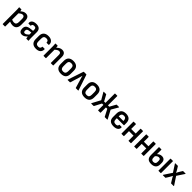

<svg xmlns="http://www.w3.org/2000/svg" viewBox="658 -2983 5467 5467"><g transform="rotate(45 3392.0 -249.0)"><path d="M74 185Q63 185 63 174V-373Q63 -398 61.5 -427Q60 -456 57 -478Q56 -491 68 -491H141Q151 -491 152 -480Q154 -472 156 -457Q158 -442 159 -429Q200 -465 236.5 -483Q273 -501 316 -501Q453 -501 453 -327V-180Q453 -87 411 -38Q369 11 289 11Q258 11 224 3.5Q190 -4 165 -17V174Q165 185 155 185ZM283 -412Q256 -412 230 -398.5Q204 -385 165 -351V-98Q188 -87 212.5 -81.5Q237 -76 259 -76Q351 -76 351 -189V-317Q351 -412 283 -412Z M661 11Q605 11 576 -24Q547 -59 547 -126Q547 -203 590.5 -239.5Q634 -276 740 -286L813 -293V-339Q813 -382 796.5 -399.5Q780 -417 739 -417Q664 -417 665 -358Q665 -347 655 -347H578Q568 -347 566 -365Q561 -428 609 -464.5Q657 -501 743 -501Q915 -501 915 -339V-123Q915 -86 916.5 -59Q918 -32 921 -12Q923 0 911 0H840Q831 0 828 -14Q827 -21 824.5 -38.5Q822 -56 821 -74Q777 -29 740 -9Q703 11 661 11ZM647 -137Q647 -74 695 -74Q720 -74 746.5 -89.5Q773 -105 813 -145V-224L748 -218Q690 -213 668.5 -195Q647 -177 647 -137Z M1230 11Q1132 11 1081.5 -38.5Q1031 -88 1031 -182V-311Q1031 -403 1082.5 -452Q1134 -501 1231 -501Q1319 -501 1368.5 -458.5Q1418 -416 1416 -347Q1416 -325 1405 -325H1328Q1318 -325 1318 -341Q1318 -376 1295.5 -394Q1273 -412 1232 -412Q1182 -412 1157 -386Q1132 -360 1132 -304V-188Q1132 -78 1231 -78Q1272 -78 1294.5 -97.5Q1317 -117 1317 -149Q1317 -165 1327 -165H1405Q1415 -165 1415 -155Q1416 -76 1368.5 -32.5Q1321 11 1230 11Z M1533 0Q1522 0 1522 -11V-366Q1522 -393 1520.5 -425.5Q1519 -458 1516 -477Q1515 -491 1527 -491H1600Q1609 -491 1611 -480Q1613 -471 1615 -454Q1617 -437 1619 -419Q1659 -461 1698 -481Q1737 -501 1783 -501Q1918 -501 1918 -342V-11Q1918 0 1908 0H1827Q1816 0 1816 -11V-332Q1816 -412 1749 -412Q1720 -412 1691.5 -397Q1663 -382 1624 -345V-11Q1624 0 1614 0Z M2235 11Q2138 11 2086.5 -37.5Q2035 -86 2035 -183V-308Q2035 -404 2086 -452.5Q2137 -501 2235 -501Q2332 -501 2384 -452.5Q2436 -404 2436 -308V-183Q2436 -86 2385 -37.5Q2334 11 2235 11ZM2235 -78Q2287 -78 2310.5 -105.5Q2334 -133 2334 -189V-302Q2334 -358 2310.5 -385Q2287 -412 2235 -412Q2183 -412 2159.5 -385Q2136 -358 2136 -302V-189Q2136 -133 2159.5 -105.5Q2183 -78 2235 -78Z M2501 0Q2489 0 2494 -13L2649 -477Q2653 -491 2665 -491H2755Q2767 -491 2771 -477L2926 -13Q2931 0 2918 0H2831Q2822 0 2820 -9L2744 -265Q2736 -294 2727.5 -322Q2719 -350 2712 -380H2710Q2702 -349 2693.5 -320.5Q2685 -292 2677 -263L2599 -9Q2597 0 2588 0Z M3183 11Q3086 11 3034.5 -37.5Q2983 -86 2983 -183V-308Q2983 -404 3034 -452.5Q3085 -501 3183 -501Q3280 -501 3332 -452.5Q3384 -404 3384 -308V-183Q3384 -86 3333 -37.5Q3282 11 3183 11ZM3183 -78Q3235 -78 3258.5 -105.5Q3282 -133 3282 -189V-302Q3282 -358 3258.5 -385Q3235 -412 3183 -412Q3131 -412 3107.5 -385Q3084 -358 3084 -302V-189Q3084 -133 3107.5 -105.5Q3131 -78 3183 -78Z M3451 0Q3445 0 3443 -4Q3441 -8 3444 -13L3581 -269L3459 -478Q3456 -483 3457.5 -487Q3459 -491 3465 -491H3553Q3563 -491 3566 -484L3666 -301H3720V-672Q3720 -683 3731 -683H3810Q3821 -683 3821 -672V-301H3874L3975 -484Q3978 -491 3988 -491H4076Q4082 -491 4083.5 -487Q4085 -483 4082 -478L3960 -269L4097 -13Q4100 -8 4098 -4Q4096 0 4090 0H3998Q3989 0 3986 -7L3876 -219H3821V-11Q3821 0 3810 0H3731Q3720 0 3720 -11V-219H3664L3553 -7Q3549 0 3541 0Z M4352 11Q4257 11 4207 -33.5Q4157 -78 4157 -166V-310Q4157 -403 4207 -452Q4257 -501 4351 -501Q4547 -501 4547 -311V-232Q4547 -221 4536 -221H4258V-182Q4258 -125 4281 -99.5Q4304 -74 4355 -74Q4437 -74 4437 -131Q4437 -142 4448 -142H4527Q4537 -142 4538 -132Q4541 -64 4492 -26.5Q4443 11 4352 11ZM4258 -297H4445V-313Q4445 -416 4353 -416Q4258 -416 4258 -312Z M4672 0Q4661 0 4661 -11V-480Q4661 -491 4672 -491H4753Q4763 -491 4763 -480V-293H4946V-480Q4946 -491 4956 -491H5037Q5048 -491 5048 -480V-11Q5048 0 5037 0H4956Q4946 0 4946 -11V-206H4763V-11Q4763 0 4753 0Z M5185 0Q5174 0 5174 -11V-480Q5174 -491 5185 -491H5266Q5276 -491 5276 -480V-293H5459V-480Q5459 -491 5469 -491H5550Q5561 -491 5561 -480V-11Q5561 0 5550 0H5469Q5459 0 5459 -11V-206H5276V-11Q5276 0 5266 0Z M5868 11Q5774 11 5730.5 -33.5Q5687 -78 5687 -170V-480Q5687 -491 5698 -491H5779Q5789 -491 5789 -480V-306Q5818 -335 5852.5 -351.5Q5887 -368 5930 -368Q5993 -368 6027.5 -331Q6062 -294 6062 -220V-166Q6062 -80 6012 -34.5Q5962 11 5868 11ZM5789 -159Q5789 -74 5872 -74Q5913 -74 5936 -96Q5959 -118 5959 -159V-212Q5959 -282 5895 -282Q5864 -282 5838 -266.5Q5812 -251 5789 -222ZM6162 0Q6151 0 6151 -11V-480Q6151 -491 6162 -491H6243Q6253 -491 6253 -480V-11Q6253 0 6243 0Z M6336 0Q6329 0 6327 -4Q6325 -8 6329 -13L6487 -252L6340 -478Q6336 -483 6338 -487Q6340 -491 6346 -491H6441Q6450 -491 6453 -484L6510 -392Q6520 -375 6530 -355.5Q6540 -336 6550 -313H6551Q6562 -337 6573 -358Q6584 -379 6595 -397L6649 -484Q6652 -491 6661 -491H6752Q6759 -491 6761 -487Q6763 -483 6759 -478L6612 -255L6772 -13Q6775 -8 6773 -4Q6771 0 6765 0H6670Q6661 0 6657 -7L6603 -94Q6589 -116 6575.5 -139.5Q6562 -163 6549 -190H6548Q6536 -163 6522.5 -139.5Q6509 -116 6496 -94L6442 -7Q6439 0 6430 0Z"/></g></svg>

Font: Sofia Sans Extra Cond
Style: Bold
Weight: 700
Width: 1
Designer: Botio Nikoltchev, Ani Petrova
Foundry: lettersoup
Version: Version 4.100; ttfautohint (v1.8.3)